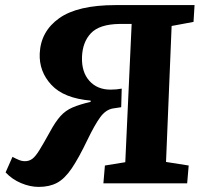

<svg xmlns="http://www.w3.org/2000/svg" viewBox="-20 -720 792 754"><path d="M497 -626H450Q371 -625 337.5 -590Q304 -555 302 -496Q300 -437 331 -402.5Q362 -368 414 -368Q438 -368 458 -372L456 -299L423 -294Q395 -289 373.5 -259.5Q352 -230 324 -172Q289 -99 261.5 -58.5Q234 -18 204 -2Q174 14 132 14Q98 14 62.5 -1Q27 -16 2 -43L29 -104Q42 -97 54 -92Q66 -87 78 -87Q94 -87 106.5 -96Q119 -105 134.5 -130Q150 -155 176 -202Q197 -241 217 -263.5Q237 -286 265 -298Q293 -310 336 -320V-325Q231 -334 182 -386.5Q133 -439 136 -510Q140 -597 212.5 -648.5Q285 -700 434 -700H744L740 -634L654 -618L632 -84L721 -70L715 0H386L392 -70L472 -83Z"/></svg>

Font: Literata 12pt
Style: Bold Italic
Weight: 700
Italic angle: -2°
Designer: Latin by Veronika Burian and Jose Scaglione. Greek by Irene Vlachou. Cyrillic by Vera Evstafieva
Foundry: TypeTogether
Version: Version 3.002